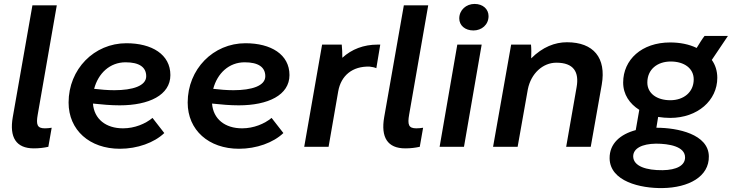

<svg xmlns="http://www.w3.org/2000/svg" viewBox="-20 -747 3724 977"><path d="M152 8C180 8 203 5 226 0L243 -97C231 -95 219 -94 208 -94C169 -94 163 -113 172 -164L269 -720H145L45 -151C27 -48 62 8 152 8Z M590 10C679 10 765 -21 816 -70L756 -147C720 -117 665 -94 606 -94C519 -94 459 -141 453 -220C499 -215 545 -211 589 -211C738 -211 847 -263 847 -365C847 -470 753 -527 623 -527C459 -527 329 -395 329 -225C329 -85 436 10 590 10ZM459 -295C480 -374 539 -430 619 -430C689 -430 724 -405 724 -359C724 -310 655 -288 562 -288C528 -288 493 -291 459 -295Z M1196 10C1285 10 1371 -21 1422 -70L1362 -147C1326 -117 1271 -94 1212 -94C1125 -94 1065 -141 1059 -220C1105 -215 1151 -211 1195 -211C1344 -211 1453 -263 1453 -365C1453 -470 1359 -527 1229 -527C1065 -527 935 -395 935 -225C935 -85 1042 10 1196 10ZM1065 -295C1086 -374 1145 -430 1225 -430C1295 -430 1330 -405 1330 -359C1330 -310 1261 -288 1168 -288C1134 -288 1099 -291 1065 -295Z M1528 0H1652L1701 -282C1715 -362 1773 -411 1861 -408C1873 -407 1886 -404 1895 -400L1915 -520H1901C1831 -520 1770 -497 1722 -453C1722 -476 1721 -501 1719 -520H1619Z M2042 8C2070 8 2093 5 2116 0L2133 -97C2121 -95 2109 -94 2098 -94C2059 -94 2053 -113 2062 -164L2159 -720H2035L1935 -151C1917 -48 1952 8 2042 8Z M2217 0H2341L2431 -520H2307ZM2389 -592C2431 -592 2466 -621 2466 -665C2466 -700 2438 -727 2395 -727C2352 -727 2317 -696 2317 -653C2317 -618 2346 -592 2389 -592Z M2489 0H2614L2666 -293C2682 -373 2742 -428 2811 -428C2899 -428 2928 -381 2914 -303L2861 0H2986L3042 -316C3066 -453 3000 -532 2865 -532C2804 -532 2741 -508 2683 -450C2684 -475 2684 -501 2682 -520H2581Z M3390 -147C3530 -147 3630 -236 3630 -351C3630 -386 3620 -417 3602 -442L3684 -564H3565C3554 -550 3539 -526 3525 -503C3486 -522 3439 -531 3390 -531C3245 -531 3151 -443 3151 -327C3151 -266 3184 -219 3233 -188L3215 -85C3137 -64 3081 -17 3082 59C3084 176 3239 212 3352 210C3484 208 3589 152 3587 48C3585 -64 3429 -97 3320 -97L3329 -152C3349 -149 3369 -147 3390 -147ZM3352 119C3269 120 3203 99 3202 49C3202 8 3247 -15 3318 -16C3384 -16 3466 -2 3466 54C3466 95 3423 118 3352 119ZM3391 -237C3322 -237 3274 -272 3274 -327C3274 -394 3325 -434 3393 -434C3462 -434 3510 -399 3510 -343C3510 -278 3459 -237 3391 -237Z"/></svg>

Font: Fixel Display 20240404 SemiBold
Style: Italic
Weight: 600
Italic angle: -10°
Designer: AlfaBravo + MacPaw
Foundry: Kyrylo Tkachov, Marchela Mozhyna, Serhii Makarenko, Maria Weinstein, Zakhar Kryvoshyya
Version: Version 1.211;Glyphs 3.2 (3225)